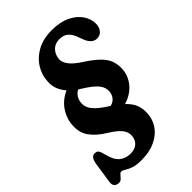

<svg xmlns="http://www.w3.org/2000/svg" viewBox="-294 -827 1162 1162"><g transform="rotate(-45 286.5 -246.0)"><path d="M209.5 224Q162 224 135.8 214.2Q109.5 204.5 95.8 195Q82 185.5 71.5 185.5Q63 185.5 55.2 195.2Q47.5 205 37.5 215Q27.5 225 13.5 225Q-5 225 -16 213.8Q-27 202.5 -23 177L-3 43.5Q0.5 21.5 9.5 7.8Q18.5 -6 35 -6Q53 -6.5 60.8 4Q68.5 14.5 75.5 43Q88.5 100 117.2 124.8Q146 149.5 187.5 149.5Q224.5 149.5 246 130.8Q267.5 112 270.5 79Q273 48.5 252 21.2Q231 -6 177 -39Q117.5 -75.5 87.5 -117.8Q57.5 -160 61 -217Q63 -273 95 -321.5Q127 -370 185 -396Q162.5 -421 151.2 -450Q140 -479 142 -514.5Q144.5 -568 173.2 -614.2Q202 -660.5 254.2 -688.8Q306.5 -717 379 -717Q450 -717 498.8 -693.2Q547.5 -669.5 572.2 -632.2Q597 -595 596.5 -554.5Q596.5 -527 581.2 -507Q566 -487 538 -486.5Q496 -487 475 -541.5L464.5 -569.5Q452.5 -606 431.2 -626Q410 -646 373 -646Q336 -646 313 -622.8Q290 -599.5 286.5 -564Q281.5 -507 377 -447Q430.5 -412.5 461.5 -382.2Q492.5 -352 504.8 -320.5Q517 -289 515 -250.5Q512.5 -194.5 476 -150.2Q439.5 -106 376.5 -87Q410.5 -55 422.8 -22.8Q435 9.5 432.5 49Q430.5 98 402.8 137.8Q375 177.5 325.5 200.8Q276 224 209.5 224ZM296 -148Q302 -144 307.5 -140.5Q333 -146.5 347.5 -164.8Q362 -183 364 -208.5Q366.5 -241 342.8 -270.5Q319 -300 258 -337.5Q248 -344 239 -350Q219 -340.5 207 -321.2Q195 -302 193.5 -278Q190.5 -244.5 215.8 -213.5Q241 -182.5 296 -148Z"/></g></svg>

Font: Fraunces 144pt S100
Style: Bold Italic
Weight: 700
Italic angle: -16°
Version: Version 1.000; ttfautohint (v1.8.3)